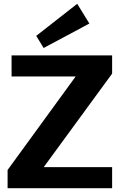

<svg xmlns="http://www.w3.org/2000/svg" viewBox="-20 -992 631 1012"><path d="M20 -96 440 -673 518 -589H41V-700H571V-604L149 -27L69 -111H571V0H20ZM451 -868 210 -739 171 -803 387 -972Z"/></svg>

Font: Pathway Extreme 28pt
Style: Bold
Weight: 700
Designer: Eduardo Rodriguez Tunni
Foundry: Eduardo Rodriguez Tunni
Version: Version 1.001;gftools[0.9.26]